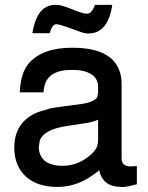

<svg xmlns="http://www.w3.org/2000/svg" viewBox="-20 -731 596 774"><path d="M531.7 -61.5V11.7Q496.6 21.5 478.5 22.5H468.8Q394.5 22.5 379.9 -44.4V-44.9Q368.7 -35.2 357.4 -27.3Q346.2 -19.5 335 -12.7H335.4Q307.1 4.4 276.4 13.4Q245.6 22.5 211.9 22.5Q101.1 22.5 57.1 -53.7Q47.4 -71.8 42.5 -91.8Q37.6 -111.8 37.6 -135.3Q37.6 -239.7 131.8 -278.3L143.1 -282.2L176.3 -292Q178.7 -293 181.6 -293.7Q184.6 -294.4 187.5 -294.9L195.3 -296.4Q210 -298.8 235.1 -302.2Q260.3 -305.7 296.4 -310.1Q361.3 -317.9 372.6 -340.3V-342.8L375.5 -358.9V-380.4Q375.5 -408.2 356.7 -425Q337.9 -441.9 302.7 -447.3Q294.9 -448.2 285.9 -448.7Q276.9 -449.2 268.6 -449.2Q173.8 -449.2 158.7 -382.3Q157.7 -377.4 156.7 -372.1Q155.8 -366.7 155.3 -358.9H59.6Q63.5 -439 97.2 -477.1Q125 -507.8 168 -523.2Q210.9 -538.6 271.5 -538.6Q449.2 -538.6 468.3 -419.4V-419.9Q469.2 -414.1 469.7 -407.5Q470.2 -400.9 470.2 -392.6V-92.8Q470.2 -60.1 506.8 -60.1H508.8Q510.7 -60.1 513.2 -60.3Q515.6 -60.5 519 -61ZM375.5 -248.5Q367.2 -245.1 357.7 -241.9Q348.1 -238.8 336.4 -236.3L252.9 -223.6Q154.8 -210 139.6 -162.1L140.1 -163.1Q139.2 -156.2 138.2 -150.1Q137.2 -144 136.2 -137.2Q137.2 -109.4 151.9 -91.3Q166.5 -73.2 195.8 -66.4Q210.4 -62.5 229.5 -62.5Q296.4 -62.5 345.2 -106.9Q351.6 -111.8 356.2 -117.4Q360.8 -123 364.7 -128.4V-127.9Q375.5 -143.1 375.5 -167.5ZM432.6 -711.4Q415.5 -596.2 337.4 -596.2H329.1Q324.7 -596.7 319.3 -597.9Q314 -599.1 308.1 -601.1L252.4 -621.1Q236.3 -627 225.1 -630.1Q213.9 -633.3 207 -633.3Q190.4 -633.3 180.2 -597.2H110.4Q127.4 -701.7 190.4 -710.4Q192.9 -710.9 195.8 -711.2Q198.7 -711.4 202.6 -711.4L219.7 -710.4Q225.1 -709.5 238.5 -705.3Q252 -701.2 272.9 -692.9L284.7 -688Q300.3 -682.1 311.8 -679Q323.2 -675.8 331.5 -675.8Q350.1 -675.8 362.8 -711.4Z"/></svg>

Font: SolaimanLipi
Style: Bold
Weight: 700
Designer: Solaiman Karim
Foundry: Al Mamun Sumon
Version: Version 2.000